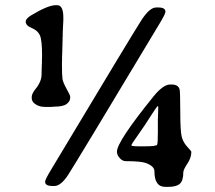

<svg xmlns="http://www.w3.org/2000/svg" viewBox="-20 -707 828 740"><path d="M514.2 -143.1H540Q583 -143.1 585.7 -149.4Q588.4 -155.8 588.4 -196.3V-249.5L588.9 -256.3Q588.9 -259.8 588.9 -263.2L589.4 -270V-276.4L589.8 -285.6V-293.9Q589.8 -298.3 588.9 -298.3Q585 -298.3 561.3 -260.5Q537.6 -222.7 512 -186.8Q486.3 -150.9 486.3 -147Q486.3 -143.1 514.2 -143.1ZM79.1 -623.5Q79.1 -635.3 100.1 -647.9Q165 -687 194.8 -687H200.2Q224.1 -687 224.1 -640.1V-627.9Q223.1 -616.2 223.1 -609.9L221.7 -579.6V-567.4L221.2 -561V-548.8L220.7 -542.5V-530.3L220.2 -524.4Q220.2 -518.1 220.2 -511.7L219.2 -487.8Q219.2 -481.4 219.2 -475.1L218.8 -462.9Q218.8 -417 220.7 -403.3Q222.7 -389.6 236.6 -364.7Q250.5 -339.8 250.5 -335V-330.1Q250.5 -316.9 237.1 -306.4Q223.6 -295.9 189 -295.9L176.8 -294.9H153.8Q126 -294.9 109.4 -311.5Q102.1 -318.8 102.1 -331.3Q102.1 -343.8 112.3 -357.9Q139.2 -389.6 140.1 -417.2Q141.1 -444.8 141.1 -457.5L141.6 -463.4V-475.6L142.1 -494.1Q142.1 -553.2 133.5 -571.5Q125 -589.8 102.1 -599.1Q79.1 -608.4 79.1 -623.5ZM582 -678.2H590.3Q617.7 -678.2 617.7 -661.6Q617.7 -653.8 595.7 -617.2Q272 -78.1 243.4 -34.2Q214.8 9.8 189.9 9.8H181.6Q153.8 9.8 153.8 -6.8Q153.8 -14.6 175.3 -50.3Q495.1 -583.5 526.1 -630.9Q557.1 -678.2 582 -678.2ZM464.4 -85.9Q452.1 -85.9 441.4 -97.7Q430.7 -109.4 430.7 -122.6Q430.7 -161.1 571.3 -335Q608.9 -381.3 635.7 -381.3H641.6Q666 -381.3 671.9 -363.8Q674.8 -355 674.8 -277.3Q674.8 -199.7 680.7 -178.7Q686.5 -157.7 701.9 -141.1Q717.3 -124.5 717.3 -122.6V-119.6Q717.3 -99.1 701.9 -75.9Q686.5 -52.7 686.5 -42.5Q686.5 -10.3 672.9 1.5Q659.2 13.2 629.4 13.2H616.7Q575.2 13.2 575.2 -46.9Q575.2 -66.4 542.5 -78.6Q522.9 -85.9 464.4 -85.9Z"/></svg>

Font: Averia Gruesa Libre
Style: Regular
Weight: 400
Italic angle: -1.70001°
Version: Version 1.002